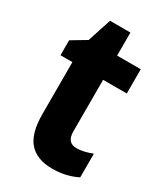

<svg xmlns="http://www.w3.org/2000/svg" viewBox="-171 -738 713 823"><g transform="rotate(30 186.0 -326.5)"><path d="M272 -118Q290 -118 309 -122.5Q328 -127 349 -135V-18Q324 -5 293 2.5Q262 10 225 10Q150 10 111.5 -33Q73 -76 73 -173V-429H14V-503L86 -546L124 -663H225V-549H342V-429H225V-174Q225 -118 272 -118Z"/></g></svg>

Font: Noto Sans Sinhala Condensed ExtraBold
Style: Regular
Weight: 800
Width: 3
Designer: Jelle Bosma - Monotype Design Team
Foundry: Monotype Imaging Inc.
Version: Version 2.006; ttfautohint (v1.8.4.7-5d5b)